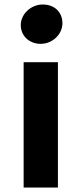

<svg xmlns="http://www.w3.org/2000/svg" viewBox="-20 -833 362 853"><path d="M85 0H237.3V-556.6H85ZM160.6 -638.2C212.4 -638.2 257.3 -679.7 257.3 -730C257.3 -777.8 223.6 -813 169.4 -813C118.7 -813 72.3 -771.5 72.3 -721.7C72.3 -672.9 110.8 -638.2 160.6 -638.2Z"/></svg>

Font: Merriweather Sans
Style: Bold
Weight: 700
Designer: Eben Sorkin ( eben@eyebytes.com )
Foundry: Eben Sorkin
Version: Version 1.003